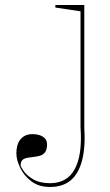

<svg xmlns="http://www.w3.org/2000/svg" viewBox="-20 -728 436 763"><path d="M179 15Q134 15 104.5 -7.5Q75 -30 60 -61.5Q45 -93 45 -119Q45 -134 48.5 -148Q52 -162 60 -172.5Q68 -183 80 -189Q92 -195 110 -195Q124 -195 137 -191Q150 -187 158.5 -178Q167 -169 167 -154Q167 -134 159.5 -123.5Q152 -113 140 -109.5Q128 -106 114.5 -104.5Q101 -103 89 -101Q77 -99 69.5 -92.5Q62 -86 62 -70Q62 -66 74 -48.5Q86 -31 112 -15.5Q138 0 179 0Q212 0 236.5 -13.5Q261 -27 276.5 -55Q292 -83 298 -124.5Q304 -166 300 -222V-683L200 -698V-708H315V-222Q320 -143 306 -90Q292 -37 260.5 -11Q229 15 179 15Z"/></svg>

Font: Kalnia Thin
Style: Regular
Weight: 250
Designer: Frida Medrano
Foundry: Frida Medrano
Version: Version 1.105